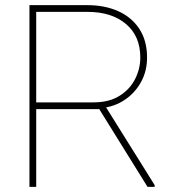

<svg xmlns="http://www.w3.org/2000/svg" viewBox="-20 -731 694 751"><path d="M557.1 0 368.2 -304.2H121.6V0H95.2V-710.9H321.8Q389.6 -710.9 442.4 -687.3Q495.1 -663.6 525.1 -617.9Q555.2 -572.3 555.2 -505.9Q555.2 -455.1 533.7 -414.1Q512.2 -373 476.1 -346.2Q439.9 -319.3 395 -311L585 -6.8V0ZM321.8 -684.6H121.6V-330.6H345.7Q406.7 -330.6 447.3 -356Q487.8 -381.3 508.3 -421.6Q528.8 -461.9 528.8 -505.9Q528.8 -589.8 472.7 -637.2Q416.5 -684.6 321.8 -684.6Z"/></svg>

Font: Vazirmatn UI FD Thin
Style: Regular
Weight: 100
Designer: Saber Rastikerdar
Foundry: Saber Rastikerdar
Version: Version 33.003